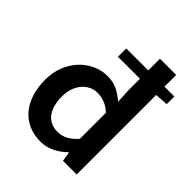

<svg xmlns="http://www.w3.org/2000/svg" viewBox="-200 -829 963 963"><g transform="rotate(45 282.0 -347.0)"><path d="M245 12Q199 12 161.5 -4.5Q124 -21 98 -51.5Q72 -82 57.5 -125.5Q43 -169 43 -224Q43 -277 60.5 -320.5Q78 -364 107 -394.5Q136 -425 173.5 -442Q211 -459 251 -459Q293 -459 322 -444.5Q351 -430 380 -405L376 -484V-564H220V-623H376V-706H491V-623H561V-569L491 -564V0H394L386 -50H383Q356 -23 321 -5.5Q286 12 245 12ZM273 -83Q328 -83 376 -138V-323Q350 -346 325.5 -355Q301 -364 276 -364Q252 -364 231.5 -354Q211 -344 195.5 -326Q180 -308 171 -282.5Q162 -257 162 -226Q162 -158 190.5 -120.5Q219 -83 273 -83Z"/></g></svg>

Font: Processing Sans Pro Semibold
Style: Regular
Weight: 600
Designer: Paul D. Hunt
Foundry: Adobe Systems Incorporated
Version: Version 2.020;PS 2.000;hotconv 1.0.86;makeotf.lib2.5.63406